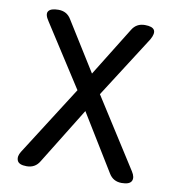

<svg xmlns="http://www.w3.org/2000/svg" viewBox="-79 -771 772 842"><g transform="rotate(10 306.5 -350.0)"><path d="M95 0Q60 0 53 -18Q46 -36 60 -58L257 -367L80 -642Q60 -671 70 -685.5Q80 -700 114 -700Q152 -700 171 -668L307 -450L442 -668Q461 -700 499 -700Q566 -700 533 -642L357 -367L554 -58Q570 -33 561.5 -16.5Q553 0 518 0Q480 0 461 -32L307 -283L152 -32Q133 0 95 0Z"/></g></svg>

Font: Zen Maru Gothic Medium
Style: Regular
Weight: 500
Designer: Yoshimichi Ohira
Foundry: Positype
Version: Version 1.001